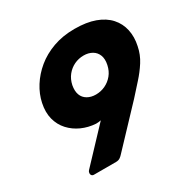

<svg xmlns="http://www.w3.org/2000/svg" viewBox="-160 -856 985 1002"><g transform="rotate(-30 332.0 -355.0)"><path d="M125 0Q116 0 111.5 -6.5Q107 -13 109 -22Q110 -27 112 -30Q114 -33 116 -35L298 -228Q283 -225 268 -225Q223 -228 184 -245.5Q145 -263 117 -293.5Q89 -324 78 -366Q67 -408 78 -460Q88 -508 116 -552.5Q144 -597 187 -632.5Q230 -668 288 -689Q346 -710 417 -710Q489 -710 539.5 -691.5Q590 -673 620 -639.5Q650 -606 659.5 -561.5Q669 -517 658 -467Q649 -421 624 -382Q599 -343 567.5 -308.5Q536 -274 505 -239L298 -20Q294 -15 284 -7.5Q274 0 258 0ZM344 -357Q374 -357 400.5 -369.5Q427 -382 446 -405Q465 -428 472 -461Q479 -494 470 -517.5Q461 -541 439.5 -553.5Q418 -566 389 -566Q359 -566 332.5 -553.5Q306 -541 287 -517.5Q268 -494 261 -461Q255 -428 263.5 -405Q272 -382 293.5 -369.5Q315 -357 344 -357Z"/></g></svg>

Font: Rubik Light
Style: Bold Italic
Weight: 700
Italic angle: -12°
Version: Version 2.104